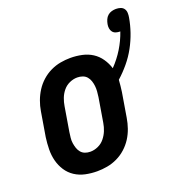

<svg xmlns="http://www.w3.org/2000/svg" viewBox="-124 -775 836 889"><g transform="rotate(-20 294.5 -330.5)"><path d="M206 8Q176 8 148 2Q120 -4 97 -19Q74 -34 59 -57Q44 -80 37 -107Q30 -134 30.5 -163.5Q31 -193 35 -222L55 -342Q59 -367 68 -391.5Q77 -416 91 -438Q105 -460 125 -478Q145 -496 169 -507.5Q193 -519 218 -523.5Q243 -528 267 -528Q296 -528 324 -522Q352 -516 374.5 -501.5Q397 -487 412.5 -464.5Q428 -442 436 -416Q467 -448 490 -485.5Q513 -523 527 -564H526Q515 -564 505.5 -567Q496 -570 490 -577.5Q484 -585 482.5 -595.5Q481 -606 483 -616Q485 -627 489.5 -637.5Q494 -648 502.5 -655.5Q511 -663 522 -666Q533 -669 543 -669Q555 -669 565.5 -665.5Q576 -662 582 -653.5Q588 -645 588.5 -633.5Q589 -622 587 -611Q581 -576 569 -541Q557 -506 539 -473Q521 -440 496.5 -410.5Q472 -381 444 -356Q443 -341 441.5 -326.5Q440 -312 438 -298L418 -178Q414 -153 405.5 -128.5Q397 -104 383 -82Q369 -60 349 -42Q329 -24 305 -12.5Q281 -1 255.5 3.5Q230 8 206 8ZM207 -88Q226 -88 245 -96.5Q264 -105 277 -121Q290 -137 297.5 -155.5Q305 -174 308 -193L328 -313Q330 -327 331 -340.5Q332 -354 330.5 -367Q329 -380 325 -392Q321 -404 313 -413.5Q305 -423 292.5 -427.5Q280 -432 266 -432Q247 -432 228 -423.5Q209 -415 196 -399Q183 -383 176 -364.5Q169 -346 166 -327L146 -207Q144 -193 142.5 -179.5Q141 -166 143 -153Q145 -140 149 -128Q153 -116 161 -106.5Q169 -97 181 -92.5Q193 -88 207 -88Z"/></g></svg>

Font: Iosevka Curly Slab
Style: Bold Italic
Weight: 700
Italic angle: -9°
Monospace: yes
Designer: Belleve Invis
Foundry: Belleve Invis
Version: Version 22.1.2; ttfautohint (v1.8.4)